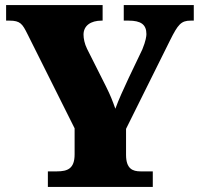

<svg xmlns="http://www.w3.org/2000/svg" viewBox="-20 -734 783 754"><path d="M580 0V-61H532C501 -61 475 -71 475 -126V-228L648 -576C679 -638 691 -653 729 -653H741V-714H466V-653H485C533 -653 555 -638 555 -600C555 -593 553 -574 539 -540L485 -427C465 -384 446 -343 433 -307C422 -338 414 -359 396 -395L322 -542C312 -562 308 -583 308 -598C308 -633 336 -653 379 -653H383V-714H4V-653H17C60 -653 68 -640 88 -600L273 -230V-128C273 -72 246 -61 203 -61H168V0Z"/></svg>

Font: UArctic Serif Black
Style: Regular
Weight: 900
Designer: Customization by Puisto advertising & original work Monotype Design Team
Foundry: Monotype Imaging Inc.
Version: Version 2.004